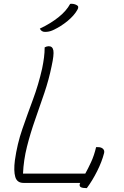

<svg xmlns="http://www.w3.org/2000/svg" viewBox="-20 -946 640 993"><path d="M102 0Q68 0 59 -31Q50 -62 57 -117Q69 -202 95.5 -278.5Q122 -355 150.5 -431.5Q179 -508 198 -592Q204 -621 207.5 -648Q211 -675 211 -701Q222 -707 232 -707Q252 -707 256 -685Q260 -663 247 -604Q233 -535 209.5 -465.5Q186 -396 161.5 -326.5Q137 -257 119.5 -187.5Q102 -118 99 -48H421Q435 -73 451 -107.5Q467 -142 477 -185H487Q504 -185 513 -176Q522 -167 518 -153Q507 -110 482.5 -61Q458 -12 429 27Q407 27 398 22Q389 17 393 4Q394 2 395 0ZM343 -926Q361 -928 376 -920Q391 -913 380 -895Q364 -866 329.5 -837.5Q295 -809 254 -790Q243 -785 233 -783Q223 -781 213 -781Q194 -781 186 -798Q241 -824 282 -856.5Q323 -889 343 -926Z"/></svg>

Font: Recursive Mn Csl St Lt
Style: Italic
Weight: 300
Italic angle: -15°
Monospace: yes
Version: Version 1.079;hotconv 1.0.112;makeotfexe 2.5.65598; ttfautoh